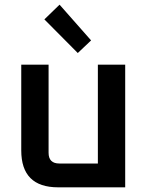

<svg xmlns="http://www.w3.org/2000/svg" viewBox="-20 -802 631 822"><path d="M71 -158V-525H188V-148Q188 -102 234 -102H399V-525H516V0H229Q71 0 71 -158ZM170 -719 235 -782 370 -629 313 -575Z"/></svg>

Font: Oxanium SemiBold
Style: Regular
Weight: 600
Designer: Severin Meyer
Version: Version 2.000